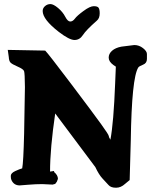

<svg xmlns="http://www.w3.org/2000/svg" viewBox="-20 -881 737 929"><path d="M448.7 -781.2Q396.5 -735.4 381.1 -711.4Q365.7 -687.5 340.6 -687.5Q315.4 -687.5 264.6 -726.6Q186.5 -787.1 186.5 -827.6Q186.5 -841.8 198 -851.6Q209.5 -861.3 223.9 -861.3Q238.3 -861.3 261 -842.3Q283.7 -823.2 295.7 -800Q307.6 -776.9 319.8 -776.9Q332 -776.9 342.3 -790.8Q352.5 -804.7 384 -827.9Q415.5 -851.1 433.6 -851.1Q451.7 -851.1 457 -843.5Q462.4 -835.9 462.4 -816.4Q462.4 -792.5 448.7 -781.2ZM198.7 -636.2Q212.4 -623 323 -476.6Q433.6 -330.1 469.7 -279.8Q505.9 -229.5 506.1 -223.4Q506.3 -217.3 514.2 -205.1Q529.8 -287.6 537.1 -476.6L540.5 -558.6L528.8 -566.4Q505.9 -583 505.9 -602.1Q505.9 -621.1 522.2 -635.5Q538.6 -649.9 567.4 -655.3L629.9 -663.1Q652.8 -663.1 671.9 -648.2Q690.9 -633.3 690.9 -619.6V-595.7Q690.9 -575.2 671.9 -567.9Q652.8 -560.5 648.9 -554.2Q617.2 -502.9 612.8 -202.1L607.4 -9.8L585 8.8Q564.9 27.3 542 27.3H541Q516.6 27.3 505.4 14.6Q494.1 2 476.3 -16.8Q458.5 -35.6 441.4 -72.3Q344.2 -202.1 247.1 -332Q222.2 -162.6 222.2 -50.8L241.7 -53.7V-48.8Q260.3 -33.2 260.3 -15.6L254.9 -1.5Q249 6.3 247.1 8.8Q235.4 12.2 234.4 12.2L184.6 9.8Q152.8 9.8 116 12.9Q79.1 16.1 75.2 16.1Q46.9 16.1 35.2 -10.3Q32.2 -16.1 32.2 -29.8Q32.2 -43.5 54.2 -53.5Q76.2 -63.5 87.4 -66.4Q93.3 -94.7 96.7 -234.4L100.6 -459.5Q100.1 -526.9 96.4 -536.9Q92.8 -546.9 65.7 -558.6Q38.6 -570.3 31 -578.1Q23.4 -585.9 22.5 -605L17.6 -639.6Z"/></svg>

Font: Drukaatie burti
Style: Bold
Weight: 700
Version: Version 0.14